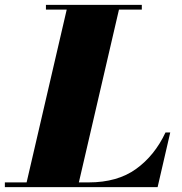

<svg xmlns="http://www.w3.org/2000/svg" viewBox="-70 -770 750 790"><path d="M578.5 0H-50V-19.5H39.5L204.5 -730.5H119V-750H513.5V-730.5H419.5L254.5 -19.5H295Q413 -19.5 489.8 -74.8Q566.5 -130 611 -225H630.5Z"/></svg>

Font: Bodoni* 11pt Fatface
Style: Italic
Weight: 900
Italic angle: -13°
Version: Version 2.3